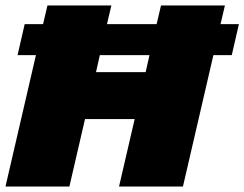

<svg xmlns="http://www.w3.org/2000/svg" viewBox="-28 -680 891 700"><path d="M843 -592 817 -479H750L639 0H406L463 -246H282L225 0H-8L103 -479H36L62 -592H129L145 -660H378L362 -592H543L559 -660H792L776 -592ZM503 -417 517 -479H336L322 -417Z"/></svg>

Font: Elaine Sans Black
Style: Italic
Weight: 900
Italic angle: -13°
Designer: Wei Huang
Foundry: Wei Huang
Version: Version 2.001;December 24, 2019;FontCreator 12.0.0.2547 64-b